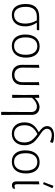

<svg xmlns="http://www.w3.org/2000/svg" viewBox="1131 -1876 930 3232"><g transform="rotate(90 1596.0 -260.0)"><path d="M230 6Q142 6 94.5 -55Q47 -116 47 -228Q47 -455 266 -455H486L490 -450L485 -415H365L364 -410Q424 -324 424 -223Q424 -114 373 -54Q322 6 230 6ZM232 -32Q301 -32 339 -81.5Q377 -131 377 -221Q377 -322 323 -415H261Q95 -415 95 -229Q95 -134 131 -83Q167 -32 232 -32Z M760 -462Q850 -462 900 -401.5Q950 -341 950 -233Q950 -120 897.5 -57Q845 6 751 6Q661 6 611 -54.5Q561 -115 561 -222Q561 -335 613.5 -398.5Q666 -462 760 -462ZM758 -423Q687 -423 648 -372.5Q609 -322 609 -228Q609 -133 646.5 -82.5Q684 -32 753 -32Q824 -32 863 -82.5Q902 -133 902 -227Q902 -321 864.5 -372Q827 -423 758 -423Z M1240 4Q1158 4 1113.5 -43Q1069 -90 1071 -172L1072 -233V-451L1121 -457L1118 -177Q1117 -112 1149.5 -74.5Q1182 -37 1241 -37Q1300 -37 1332 -74Q1364 -111 1364 -177L1363 -451L1413 -457L1410 -172Q1412 -91 1366.5 -43.5Q1321 4 1240 4Z M1626 -457V-384H1631Q1702 -453 1772 -461Q1841 -461 1878 -425.5Q1915 -390 1914 -325L1913 -197L1915 185H1863L1866 -315Q1867 -363 1842.5 -389.5Q1818 -416 1773 -416Q1700 -416 1626 -334L1625 -198L1628 0H1576L1579 -195L1577 -451Z M2230 6Q2143 6 2091.5 -52Q2040 -110 2040 -208Q2040 -289 2079 -346Q2118 -403 2203 -445L2204 -449Q2155 -483 2129 -514.5Q2103 -546 2103 -590Q2103 -644 2146.5 -674.5Q2190 -705 2264 -705Q2329 -705 2385 -686L2374 -641L2366 -639Q2307 -666 2255 -666Q2207 -666 2177.5 -644.5Q2148 -623 2148 -587Q2148 -558 2168.5 -532Q2189 -506 2220 -487Q2251 -468 2286.5 -441Q2322 -414 2353 -385.5Q2384 -357 2404.5 -310.5Q2425 -264 2425 -207Q2425 -111 2371.5 -52.5Q2318 6 2230 6ZM2088 -210Q2088 -127 2126.5 -79.5Q2165 -32 2232 -32Q2298 -32 2338 -79Q2378 -126 2378 -203Q2378 -280 2341 -329Q2304 -378 2237 -425Q2158 -385 2123 -334.5Q2088 -284 2088 -210Z M2710 -462Q2800 -462 2850 -401.5Q2900 -341 2900 -233Q2900 -120 2847.5 -57Q2795 6 2701 6Q2611 6 2561 -54.5Q2511 -115 2511 -222Q2511 -335 2563.5 -398.5Q2616 -462 2710 -462ZM2708 -423Q2637 -423 2598 -372.5Q2559 -322 2559 -228Q2559 -133 2596.5 -82.5Q2634 -32 2703 -32Q2774 -32 2813 -82.5Q2852 -133 2852 -227Q2852 -321 2814.5 -372Q2777 -423 2708 -423Z M3105 -690 3112 -693 3144 -681 3146 -673Q3133 -643 3110 -590.5Q3087 -538 3081 -523L3074 -521L3046 -533Q3077 -607 3105 -690ZM3100 4Q3033 4 3033 -77L3034 -227L3033 -451L3083 -457L3081 -82Q3082 -58 3089 -49Q3096 -40 3113 -40Q3127 -40 3152 -49L3158 -44L3152 -12Q3125 3 3100 4Z"/></g></svg>

Font: Alegreya Sans SC Light
Style: Regular
Weight: 300
Designer: Juan Pablo del Peral
Foundry: Huerta Tipografica
Version: Version 2.007